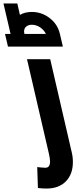

<svg xmlns="http://www.w3.org/2000/svg" viewBox="-139 -842 441 1109"><path d="M80 244 76 123Q86 124 100 125.5Q114 127 123 127Q150 127 150 91Q150 75 144 48L17 -500H151L275 36Q282 64 282 94Q282 164 241.5 205.5Q201 247 130 247Q105 247 80 244ZM224 -573H-93L-110 -646H-78L-119 -822H-39L-24 -756Q5 -773 45 -773Q102 -773 148 -737.5Q194 -702 207 -646ZM0 -660Q0 -656 2 -646H126Q116 -668 93.5 -683.5Q71 -699 44 -699Q25 -699 12.5 -688.5Q0 -678 0 -660Z"/></svg>

Font: Cairo
Style: Bold Italic
Weight: 700
Italic angle: -13°
Designer: Mohamed Gaber, Accademia di Belle Arti di Urbino and others
Foundry: Kief Type Foundry, Accademia di Belle Arti di Urbino and others
Version: Version 3.011